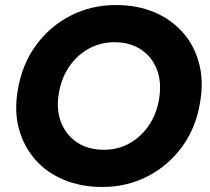

<svg xmlns="http://www.w3.org/2000/svg" viewBox="-20 -732 834 764"><path d="M387 12Q304 12 235.5 -16Q167 -44 121 -96Q75 -148 55.5 -218.5Q36 -289 51 -375Q68 -476 123 -551.5Q178 -627 260.5 -669.5Q343 -712 442 -712Q525 -712 592.5 -684Q660 -656 706.5 -604Q753 -552 772 -480.5Q791 -409 776 -324Q760 -224 705 -148.5Q650 -73 567.5 -30.5Q485 12 387 12ZM393 -136Q449 -136 495 -161.5Q541 -187 572 -232.5Q603 -278 613 -338Q624 -404 604.5 -455Q585 -506 541 -535Q497 -564 436 -564Q380 -564 333.5 -538.5Q287 -513 255.5 -467Q224 -421 214 -360Q203 -295 223.5 -244Q244 -193 288 -164.5Q332 -136 393 -136Z"/></svg>

Font: Figtree Light ExtraBold
Style: Italic
Weight: 800
Italic angle: -9.5°
Version: Version 2.001;gftools[0.9.30]